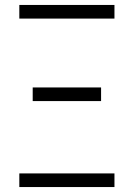

<svg xmlns="http://www.w3.org/2000/svg" viewBox="-20 -755 540 775"><path d="M58 -680V-735H442V-680ZM388 -347H112V-402H388ZM58 0V-55H442V0Z"/></svg>

Font: Iosevka Term Curly Light
Style: Regular
Weight: 300
Designer: Belleve Invis
Foundry: Belleve Invis
Version: Version 32.3.0